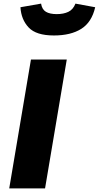

<svg xmlns="http://www.w3.org/2000/svg" viewBox="-20 -1041 546 1061"><path d="M151 -712H349L229 0H31ZM93 -1001 207 -1021Q212 -989 233.5 -976Q255 -963 294 -963Q331 -963 357.5 -975.5Q384 -988 397 -1021L506 -1001Q487 -918 429 -881.5Q371 -845 278 -845Q180 -845 138.5 -889Q97 -933 93 -1001Z"/></svg>

Font: Nebula Sans Black
Style: Regular
Weight: 900
Italic angle: -9°
Designer: Paul D. Hunt for Adobe (as Source Sans)
Foundry: Nebula Entertainment & Broadcasting LLC
Version: Version 1.010